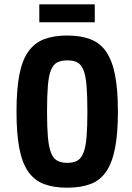

<svg xmlns="http://www.w3.org/2000/svg" viewBox="-20 -863 614 893"><path d="M56.8 -343.8Q56.8 -241.8 69.8 -173.6Q82.8 -105.4 111.5 -64.5Q140.2 -23.6 185 -6.8Q229.8 10 292.4 10Q355.2 10 400.3 -6.8Q445.4 -23.6 473.6 -64.6Q501.8 -105.6 515.1 -173.8Q528.4 -242 528.4 -343.8Q528.4 -445.8 515.1 -514Q501.8 -582.2 473.6 -622.8Q445.4 -663.4 400.3 -680.6Q355.2 -697.8 292.4 -697.8Q229.8 -697.8 185 -680.6Q140.2 -663.4 111.5 -622.9Q82.8 -582.4 69.8 -514.2Q56.8 -446 56.8 -343.8ZM198.8 -343Q198.8 -417.6 202.7 -464.6Q206.6 -511.6 217.3 -537.6Q228 -563.6 246.4 -572.9Q264.8 -582.2 293 -582.2Q321.4 -582.2 339.5 -572.8Q357.6 -563.4 368.2 -537Q378.8 -510.6 382.6 -464Q386.4 -417.4 386.4 -342.2Q386.4 -271.8 382.6 -226Q378.8 -180.2 368.6 -153.5Q358.4 -126.8 340.3 -116.2Q322.2 -105.6 293 -105.6Q264 -105.6 245.6 -116.1Q227.2 -126.6 216.9 -153.8Q206.6 -181 202.7 -226.8Q198.8 -272.6 198.8 -343ZM162.8 -759.4H420.8V-843H162.8Z"/></svg>

Font: Secuela Light
Style: Regular
Weight: 300
Designer: Fernando Haro
Foundry: deFharo
Version: Version 1.708